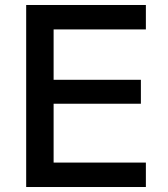

<svg xmlns="http://www.w3.org/2000/svg" viewBox="-20 -750 673 770"><path d="M85 0V-730H565V-632H195V-430H545V-334H195V-98H565V0Z"/></svg>

Font: M PLUS 2 Medium
Style: Regular
Weight: 500
Designer: Coji Morishita
Foundry: UNDERFOREST DESIGN
Version: Version 1.001